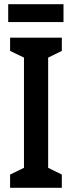

<svg xmlns="http://www.w3.org/2000/svg" viewBox="-20 -893 343 913"><path d="M274 0H28V-63L94 -95V-619L28 -651V-714H274V-651L209 -619V-95L274 -63ZM282 -873V-788H19V-873Z"/></svg>

Font: Noto Sans Gujarati UI ExtraCondensed SemiBold
Style: Regular
Weight: 600
Width: 2
Designer: Jelle Bosma - Monotype Design Team, Universal Thirst
Foundry: Monotype Imaging Inc.
Version: Version 2.106; ttfautohint (v1.8.4.7-5d5b)